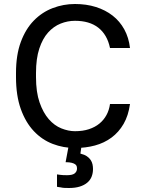

<svg xmlns="http://www.w3.org/2000/svg" viewBox="-20 -730 720 960"><path d="M355 10Q297 10 243.5 -10.5Q190 -31 149 -74.5Q108 -118 84 -185Q60 -252 60 -345V-365Q60 -455 84 -520Q108 -585 149 -627Q190 -669 243.5 -689.5Q297 -710 355 -710Q412 -710 459.5 -695Q507 -680 543 -652Q579 -624 601.5 -583Q624 -542 630 -490H530Q523 -524 508 -549.5Q493 -575 471 -592Q449 -609 420 -617.5Q391 -626 355 -626Q318 -626 283 -612Q248 -598 220.5 -567.5Q193 -537 176.5 -487Q160 -437 160 -365V-345Q160 -269 178 -217.5Q196 -166 224 -134Q252 -102 287 -88Q322 -74 355 -74Q394 -74 424.5 -84Q455 -94 477 -112Q499 -130 512.5 -155Q526 -180 530 -210H630Q622 -152 598 -110.5Q574 -69 537.5 -42Q501 -15 454.5 -2.5Q408 10 355 10ZM325 210Q312 210 302 209.5Q292 209 284 207Q281 207 274 205.5Q267 204 265 204V142L279 144Q286 145 295 145.5Q304 146 315 146Q343 146 354 136.5Q365 127 365 113Q365 107 363.5 101.5Q362 96 356 91.5Q350 87 338.5 84Q327 81 308 81L325 -10H389L382 38Q402 43 414 51Q426 59 433 69.5Q440 80 442.5 91.5Q445 103 445 115Q445 136 438 153.5Q431 171 416 183.5Q401 196 378.5 203Q356 210 325 210Z"/></svg>

Font: Golos Text VF
Style: Regular
Weight: 400
Designer: A.Korolkova, Vitaly Kuzmin
Foundry: ParaType Ltd
Version: Version 2.003